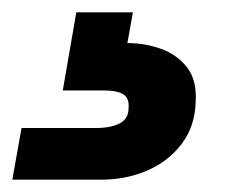

<svg xmlns="http://www.w3.org/2000/svg" viewBox="-111 -27 408 312"><path d="M-91 265 -76 181H45Q69 181 83.5 173.5Q98 166 98 148Q99 132 89 126Q79 120 58 120H-9L13 -7H105L96 43Q125 43 151 52.5Q177 62 193 82.5Q209 103 207 138Q206 178 184.5 206.5Q163 235 128.5 250Q94 265 53 265Z"/></svg>

Font: DM Sans 18pt Black
Style: Italic
Weight: 900
Italic angle: -10°
Designer: Colophon Foundry, Jonny Pinhorn
Foundry: Colophon Foundry
Version: Version 4.004;gftools[0.9.30]